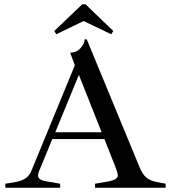

<svg xmlns="http://www.w3.org/2000/svg" viewBox="-20 -883 804 903"><path d="M759 -19V0H427V-19L480 -28Q510 -33 522 -40Q534 -47 534 -59Q534 -69 522 -100L471 -229H226L165 -81Q159 -68 159 -58Q159 -37 194 -31L263 -19V0H5V-19L54 -27Q85 -33 102.5 -46Q120 -59 129 -83L332 -576L310 -635Q341 -636 359.5 -657.5Q378 -679 378 -698H388L635 -100Q650 -63 668 -48Q686 -33 717 -27ZM458 -261 351 -531 240 -261ZM382 -863 513 -737 503 -722 373 -784 245 -722 235 -737 367 -863Z"/></svg>

Font: Ibarra Real Nova
Style: Regular
Weight: 400
Designer: Jose Maria Ribagorda & Octavio Pardo
Foundry: Jose Maria Ribagorda
Version: Version 1.014